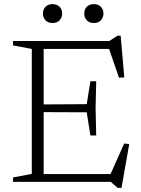

<svg xmlns="http://www.w3.org/2000/svg" viewBox="-20 -881 684 930"><path d="M446 -487.5 443 -356 446 -225H418L400 -337L165.5 -338V-375L400 -376.5L418 -487.5ZM582 -506 556.5 -504.5 502 -662 530.5 -644H148.5V-682.5H510L548.5 -708H564.5ZM508 -21 581.5 -186 606 -183 568.5 29H550L516.5 0H148.5V-38H536ZM43 0V-21.5L134 -38.5V-644L43 -661V-682.5H191.5V0ZM234.5 -769.5Q213 -769.5 200.5 -782.5Q188 -795.5 188 -815.5Q188 -835.5 200.5 -848.2Q213 -861 234.5 -861Q256 -861 268.5 -848.2Q281 -835.5 281 -815.5Q281 -795.5 268.5 -782.5Q256 -769.5 234.5 -769.5ZM434.5 -769.5Q413 -769.5 400.5 -782.5Q388 -795.5 388 -815.5Q388 -835.5 400.5 -848.2Q413 -861 434.5 -861Q456 -861 468.5 -848.2Q481 -835.5 481 -815.5Q481 -795.5 468.5 -782.5Q456 -769.5 434.5 -769.5Z"/></svg>

Font: Newsreader Light
Style: Regular
Weight: 300
Designer: Hugues Gentile
Foundry: Production Type
Version: Version 1.003